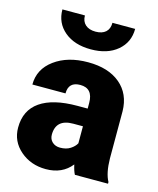

<svg xmlns="http://www.w3.org/2000/svg" viewBox="-114 -831 759 921"><g transform="rotate(15 265.5 -370.5)"><path d="M343.8 0Q335 -16.1 328.1 -47.4Q282.7 9.8 201.2 9.8Q126.5 9.8 74.2 -35.4Q22 -80.6 22 -148.9Q22 -234.9 85.4 -278.8Q148.9 -322.8 270 -322.8H320.8V-350.6Q320.8 -423.3 257.8 -423.3Q199.2 -423.3 199.2 -365.7H34.7Q34.7 -442.4 99.9 -490.2Q165 -538.1 266.1 -538.1Q367.2 -538.1 425.8 -488.8Q484.4 -439.5 485.8 -353.5V-119.6Q486.8 -46.9 508.3 -8.3V0ZM240.7 -107.4Q271.5 -107.4 291.7 -120.6Q312 -133.8 320.8 -150.4V-234.9H272.9Q187 -234.9 187 -157.7Q187 -135.3 202.1 -121.3Q217.3 -107.4 240.7 -107.4ZM441.9 -751Q441.9 -684.1 392.6 -642.6Q343.3 -601.1 261.2 -601.1Q179.2 -601.1 129.9 -642.6Q80.6 -684.1 80.6 -751H192.4Q192.4 -721.7 210.7 -705.3Q229 -689 261.2 -689Q293.5 -689 311.3 -704.8Q329.1 -720.7 329.1 -751Z"/></g></svg>

Font: Roboto
Style: Regular
Weight: 900
Designer: Google
Version: Version 2.001171; 2014